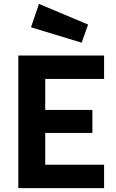

<svg xmlns="http://www.w3.org/2000/svg" viewBox="-20 -965 594 985"><path d="M74 0V-680H514V-560H212V-401H454V-283H212V-120H514V0ZM180 -945 432 -839 399 -746 139 -825Z"/></svg>

Font: Titillium-CLs Web
Style: CLs-Bold
Weight: 700
Version: Version 1.002;PS 57.000;hotconv 1.0.70;makeotf.lib2.5.55311